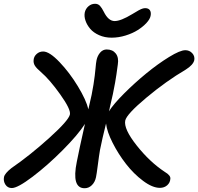

<svg xmlns="http://www.w3.org/2000/svg" viewBox="-48 -976 1043 1010"><path d="M539.1 -777.8Q502.9 -777.8 473.4 -791Q443.8 -804.2 426.8 -824.2Q409.7 -844.2 401.9 -866.9Q394 -889.6 397.9 -910.2Q402.3 -930.2 417.5 -943.1Q432.6 -956.1 452.1 -956.1Q468.3 -956.1 478.3 -944.8Q488.3 -933.6 498 -914.1Q522 -865.2 555.2 -865.2Q587.4 -865.2 647.9 -901.9Q688 -927.2 703.1 -931.2Q710 -933.1 715.8 -933.1Q733.4 -933.1 740.7 -921.9Q748 -910.6 744.1 -892.1Q740.7 -875 722.4 -855.2Q704.1 -835.4 677 -818.1Q649.9 -800.8 612.8 -789.3Q575.7 -777.8 539.1 -777.8ZM14.2 13.2Q-7.8 13.2 -19.5 -4.9Q-31.2 -22.9 -26.9 -44.9Q-22.9 -64 12.2 -91.8Q108.9 -158.2 211.2 -250.5Q313.5 -342.8 319.8 -374Q325.2 -400.4 269 -479.2Q212.9 -558.1 167 -597.2Q143.6 -617.2 135.3 -630.9Q127 -644.5 128.9 -661.1Q130.4 -679.2 144.8 -692.1Q159.2 -705.1 179.2 -705.1Q211.9 -705.1 264.9 -649.7Q317.9 -594.2 361.6 -522.2Q405.3 -450.2 417 -400.9Q419.4 -413.1 419.9 -415Q436 -480 443.8 -531.2Q451.7 -582.5 454.3 -614.7Q457 -647 460 -660.2Q464.8 -683.1 479 -699.5Q493.2 -715.8 513.2 -715.8Q544.4 -715.8 561 -694.6Q577.6 -673.3 571.8 -637.2Q571.8 -636.7 569.3 -619.1Q566.9 -601.6 564.5 -584.5Q562 -567.4 557.4 -540.8Q552.7 -514.2 545.7 -480.5Q538.6 -446.8 529.8 -411.1Q528.8 -403.3 524.9 -390.1Q548.8 -428.2 604.7 -484.1Q660.6 -540 721.7 -590.1Q782.7 -640.1 841.1 -676Q899.4 -711.9 926.8 -711.9Q948.7 -711.9 963.1 -696.3Q977.5 -680.7 974.1 -660.2Q968.8 -634.8 929.2 -609.9Q826.2 -549.3 722.2 -462.4Q618.2 -375.5 610.8 -341.8Q602.1 -297.9 670.9 -210.9Q739.7 -124 818.8 -71.8Q850.6 -53.2 848.1 -35.2Q846.7 -14.6 831.3 -1.2Q815.9 12.2 793 12.2Q753.9 12.2 704.6 -24.7Q655.3 -61.5 614.7 -113.8Q574.2 -166 544.4 -224.9Q514.6 -283.7 509.8 -326.2Q489.3 -244.6 478 -187Q473.1 -158.7 466.6 -107.9Q460 -57.1 457 -43.9Q451.7 -18.1 435.3 -2Q418.9 14.2 397 14.2Q327.6 14.2 356 -125Q367.7 -186 398.9 -324.2Q362.3 -267.1 282.2 -186.5Q202.1 -106 123.5 -46.4Q44.9 13.2 14.2 13.2Z"/></svg>

Font: Shantell Sans Normal
Style: Italic
Weight: 500
Italic angle: -11.31°
Designer: Stephen Nixon, Anya Danilova, Shantell Martin
Foundry: Arrow Type
Version: Version 1.006;[559af2be0]